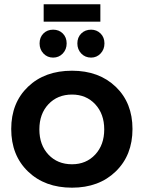

<svg xmlns="http://www.w3.org/2000/svg" viewBox="-20 -868 668 893"><path d="M183.1 -848.1H446.8V-767.1H183.1ZM290 -666Q290 -638.2 272 -619.1Q253.9 -600.1 227.1 -600.1Q200.2 -600.1 182.1 -619.1Q164.1 -638.2 164.1 -666Q164.1 -694.3 181.9 -712.2Q199.7 -730 227.1 -730Q254.4 -730 272.2 -712.2Q290 -694.3 290 -666ZM403.8 -730Q429.7 -730 447.8 -712.2Q465.8 -694.3 465.8 -666Q465.8 -638.2 447.8 -619.1Q429.7 -600.1 403.8 -600.1Q376 -600.1 357.9 -619.1Q339.8 -638.2 339.8 -666Q339.8 -694.3 357.9 -712.2Q376 -730 403.8 -730ZM314.9 -539.1Q440.4 -539.1 518.3 -464.4Q596.2 -389.6 596.2 -268.1Q596.2 -146 518.3 -70.6Q440.4 4.9 314.9 4.9Q188.5 4.9 110.4 -70.3Q32.2 -145.5 32.2 -268.1Q32.2 -389.6 110.1 -464.4Q188 -539.1 314.9 -539.1ZM314.9 -428.2Q247.6 -428.2 205.3 -383.3Q163.1 -338.4 163.1 -266.1Q163.1 -193.8 205.3 -148.9Q247.6 -104 314.9 -104Q380.9 -104 422.9 -149.2Q464.8 -194.3 464.8 -266.1Q464.8 -337.9 422.9 -383.1Q380.9 -428.2 314.9 -428.2Z"/></svg>

Font: Montserrat-Arabic Medium
Style: Regular
Weight: 500
Designer: Mohamed Gaber
Foundry: Kief Type Foundry
Version: Version 5.008;PS 005.008;hotconv 1.0.88;makeotf.lib2.5.64775